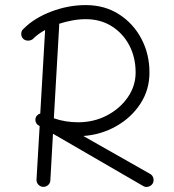

<svg xmlns="http://www.w3.org/2000/svg" viewBox="-20 -705 680 752"><path d="M69.8 -554.2Q62.5 -562.5 63.2 -574.2Q64 -585.9 72.8 -592.8Q114.7 -634.8 181.2 -659.9Q247.6 -685.1 315.9 -685.1Q390.1 -685.1 446.3 -648.9Q502.4 -612.8 533.9 -553Q565.4 -493.2 565.4 -420.9Q565.4 -353 529.8 -298.6Q494.1 -244.1 435.1 -210.7Q376 -177.2 306.2 -172.4L567.9 -23.9Q577.6 -18.6 580.6 -7.3Q583.5 3.9 578.1 13.7Q572.3 22.9 561.3 26.1Q550.3 29.3 540.5 23.4L187.5 -181.2L177.2 1.5Q176.8 12.7 168.2 20Q159.7 27.3 148.4 26.9Q137.2 25.9 129.9 17.8Q122.6 9.8 123 -1.5L135.3 -211.4L130.9 -213.9Q120.6 -220.2 118.7 -232.4Q118.7 -232.4 118.7 -232.4Q118.7 -232.9 118.7 -233.9Q118.7 -233.9 118.7 -235.4Q118.7 -234.9 118.7 -235.8Q118.2 -241.7 121.6 -248Q123.5 -251.5 127 -254.4Q131.3 -258.8 137.7 -260.3L156.7 -587.4Q127 -571.3 108.4 -551.8Q99.6 -545.4 88.4 -545.9Q77.1 -546.4 69.8 -554.2ZM211.9 -606 190.9 -241.7Q214.8 -233.4 239 -229.7Q263.2 -226.1 285.6 -226.1Q347.7 -226.1 398.9 -252.9Q450.2 -279.8 480.7 -324.2Q511.2 -368.7 511.2 -420.9Q511.2 -480.5 486.3 -527.6Q461.4 -574.7 417.5 -602.3Q373.5 -629.9 315.9 -629.9Q290 -629.9 263.4 -625Q236.8 -620.1 211.4 -611.8Q211.9 -608.9 211.9 -606Z"/></svg>

Font: Mikhak-DS2-FD Light
Style: Regular
Weight: 300
Designer: Amin Abedi
Version: Version 3.2